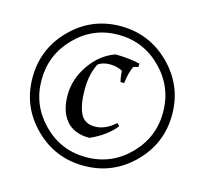

<svg xmlns="http://www.w3.org/2000/svg" viewBox="-100 -778 964 905"><g transform="rotate(15 382.5 -325.5)"><path d="M484 -221 496 -208Q452 -153 374 -119Q299 -119 261 -164Q223 -209 223 -287.5Q223 -366 271.5 -436Q320 -506 392 -531Q455 -531 512 -518L511 -501Q494 -499 487 -494Q471 -459 466 -411H448Q441 -441 441 -464Q413 -479 379 -479Q345 -479 322 -463Q294 -409 294 -335Q294 -261 313.5 -219Q333 -177 384.5 -177Q436 -177 484 -221ZM141.5 -84.5Q42 -184 42 -325Q42 -466 141.5 -566Q241 -666 382 -666Q523 -666 623 -566Q723 -466 723 -325Q723 -184 623 -84.5Q523 15 382 15Q241 15 141.5 -84.5ZM172.5 -536Q86 -448 86 -325Q86 -202 172.5 -114.5Q259 -27 382 -27Q505 -27 592 -114.5Q679 -202 679 -325Q679 -448 592 -536Q505 -624 382 -624Q259 -624 172.5 -536Z"/></g></svg>

Font: Almendra
Style: Italic
Weight: 400
Italic angle: -12°
Designer: Ana Sanfelippo
Foundry: Ana Sanfelippo
Version: Version 1.004